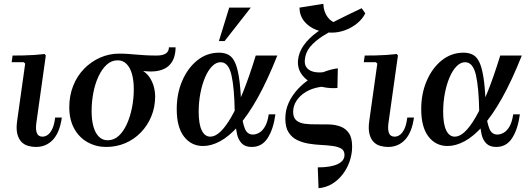

<svg xmlns="http://www.w3.org/2000/svg" viewBox="-20 -760 2769 1006"><path d="M269 -144H304Q293 -66 257.5 -28Q222 10 168 10Q147 10 126.5 4Q106 -2 91.5 -17.5Q77 -33 70.5 -59.5Q64 -86 70 -128L112 -427L104 -434H41L46 -469Q72 -469 101.5 -469.5Q131 -470 160 -472Q189 -474 214 -477L220 -469L170 -113Q166 -80 173.5 -62Q181 -44 203 -44Q216 -44 229 -52.5Q242 -61 253 -82.5Q264 -104 269 -144Z M900 -512Q900 -485 892.5 -460.5Q885 -436 866 -417Q847 -398 813.5 -390Q780 -382 730 -388Q754 -372 767.5 -349Q781 -326 787 -302Q793 -278 793 -256Q793 -199 773 -150.5Q753 -102 717.5 -65.5Q682 -29 635.5 -9.5Q589 10 536 10Q484 10 439.5 -14.5Q395 -39 369 -86Q343 -133 343 -198Q343 -259 363.5 -310.5Q384 -362 420.5 -399.5Q457 -437 504.5 -458Q552 -479 604 -479Q628 -479 650 -477.5Q672 -476 694 -474Q716 -472 742 -470.5Q768 -469 801 -469Q865 -469 865 -512ZM544 -25Q577 -25 602 -48Q627 -71 644.5 -109.5Q662 -148 671.5 -195.5Q681 -243 681 -292Q681 -338 671.5 -372Q662 -406 643 -425Q624 -444 597 -444Q564 -444 539 -421Q514 -398 496 -359.5Q478 -321 469 -273.5Q460 -226 460 -178Q460 -131 469.5 -97Q479 -63 498 -44Q517 -25 544 -25Z M1044 5Q982 5 944 -44.5Q906 -94 906 -188Q906 -270 935 -337Q964 -404 1014 -444Q1064 -484 1128 -484Q1158 -484 1179.5 -471.5Q1201 -459 1214.5 -425.5Q1228 -392 1235.5 -330.5Q1243 -269 1245 -171H1210Q1208 -301 1192.5 -367.5Q1177 -434 1136 -434Q1112 -434 1091 -412.5Q1070 -391 1054.5 -354.5Q1039 -318 1030 -271.5Q1021 -225 1021 -175Q1021 -110 1037 -77Q1053 -44 1082 -44Q1107 -44 1134 -69Q1161 -94 1191 -145.5Q1221 -197 1253.5 -277.5Q1286 -358 1320 -469H1433Q1381 -338 1330 -247Q1279 -156 1229.5 -100.5Q1180 -45 1133.5 -20Q1087 5 1044 5ZM1299 10Q1265 10 1247 -8.5Q1229 -27 1222.5 -55Q1216 -83 1214 -114.5Q1212 -146 1210 -171H1245Q1251 -115 1263.5 -85Q1276 -55 1305 -55Q1321 -55 1338 -64.5Q1355 -74 1368.5 -97Q1382 -120 1388 -161H1423Q1413 -85 1383 -37.5Q1353 10 1299 10ZM1294 -720 1157 -545H1127L1181 -720Z M1649 226 1645 117Q1713 117 1749 100Q1785 83 1785 52Q1785 29 1768.5 19Q1752 9 1724 5Q1696 1 1663 -0.5Q1630 -2 1597 -7.5Q1564 -13 1536.5 -26.5Q1509 -40 1492 -66.5Q1475 -93 1475 -138Q1475 -184 1493 -222.5Q1511 -261 1540 -292.5Q1569 -324 1605 -347Q1641 -370 1679 -384Q1717 -398 1750 -402L1748 -299Q1698 -311 1655.5 -304Q1613 -297 1582 -278Q1551 -259 1533.5 -232Q1516 -205 1516 -174Q1516 -143 1533 -129Q1550 -115 1577 -111.5Q1604 -108 1637.5 -108.5Q1671 -109 1704 -108Q1737 -107 1764 -97Q1791 -87 1808 -62.5Q1825 -38 1825 8Q1825 47 1812 85Q1799 123 1775 154Q1751 185 1719 204Q1687 223 1649 226ZM1748 -299Q1709 -296 1671.5 -304Q1634 -312 1603.5 -331Q1573 -350 1556 -377.5Q1539 -405 1541 -441Q1545 -486 1571.5 -523Q1598 -560 1642 -592Q1686 -624 1745.5 -654Q1805 -684 1875 -717L1894 -690Q1826 -655 1769.5 -626.5Q1713 -598 1671 -571Q1629 -544 1604.5 -514Q1580 -484 1577 -445Q1575 -418 1589.5 -402.5Q1604 -387 1629.5 -382.5Q1655 -378 1686.5 -383.5Q1718 -389 1750 -402ZM1718 -589Q1674 -589 1636 -604Q1598 -619 1574 -648.5Q1550 -678 1549 -720L1674 -740Q1676 -695 1701 -665Q1726 -635 1772 -635L1894 -690Q1879 -660 1850.5 -637Q1822 -614 1787.5 -601.5Q1753 -589 1718 -589Z M2114 -144H2149Q2138 -66 2102.5 -28Q2067 10 2013 10Q1992 10 1971.5 4Q1951 -2 1936.5 -17.5Q1922 -33 1915.5 -59.5Q1909 -86 1915 -128L1957 -427L1949 -434H1886L1891 -469Q1917 -469 1946.5 -469.5Q1976 -470 2005 -472Q2034 -474 2059 -477L2065 -469L2015 -113Q2011 -80 2018.5 -62Q2026 -44 2048 -44Q2061 -44 2074 -52.5Q2087 -61 2098 -82.5Q2109 -104 2114 -144Z M2325 5Q2263 5 2225 -44.5Q2187 -94 2187 -188Q2187 -270 2216 -337Q2245 -404 2295 -444Q2345 -484 2409 -484Q2439 -484 2460.5 -471.5Q2482 -459 2495.5 -425.5Q2509 -392 2516.5 -330.5Q2524 -269 2526 -171H2491Q2489 -301 2473.5 -367.5Q2458 -434 2417 -434Q2393 -434 2372 -412.5Q2351 -391 2335.5 -354.5Q2320 -318 2311 -271.5Q2302 -225 2302 -175Q2302 -110 2318 -77Q2334 -44 2363 -44Q2388 -44 2415 -69Q2442 -94 2472 -145.5Q2502 -197 2534.5 -277.5Q2567 -358 2601 -469H2714Q2662 -338 2611 -247Q2560 -156 2510.5 -100.5Q2461 -45 2414.5 -20Q2368 5 2325 5ZM2580 10Q2546 10 2528 -8.5Q2510 -27 2503.5 -55Q2497 -83 2495 -114.5Q2493 -146 2491 -171H2526Q2532 -115 2544.5 -85Q2557 -55 2586 -55Q2602 -55 2619 -64.5Q2636 -74 2649.5 -97Q2663 -120 2669 -161H2704Q2694 -85 2664 -37.5Q2634 10 2580 10Z"/></svg>

Font: Brygada 1918 SemiBold
Style: Italic
Weight: 600
Italic angle: -8°
Designer: Mateusz Machalski | Borys Kosmynka | Przemek Hoffer
Foundry: NIEPODLEGLA 2018
Version: Version 3.006